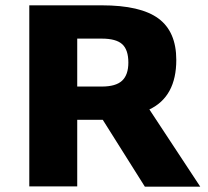

<svg xmlns="http://www.w3.org/2000/svg" viewBox="-20 -701 782 721"><path d="M524 0 366 -251H270V-1H90V-681H362Q508 -681 575 -631.5Q642 -582 642 -476Q642 -338 541 -290L732 0ZM270 -556V-376H362Q415 -376 438.5 -398Q462 -420 462 -466Q462 -514 439 -535Q416 -556 362 -556Z"/></svg>

Font: Martel Sans Heavy
Style: Regular
Weight: 900
Designer: Dan Reynolds and Mathieu Réguer
Foundry: Dan Reynolds and Mathieu Réguer
Version: Version 1.001;PS 001.001;hotconv 1.0.70;makeotf.lib2.5.58329